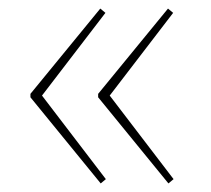

<svg xmlns="http://www.w3.org/2000/svg" viewBox="-20 -474 492 448"><path d="M226 -444 78 -251 227 -56 215 -46 51 -247V-255L214 -454ZM384 -444 236 -251 385 -56 373 -46 209 -247V-255L372 -454Z"/></svg>

Font: Exo 2.0 Thin
Style: Regular
Weight: 250
Designer: Natanael Gama
Version: Version 1.001;PS 001.001;hotconv 1.0.70;makeotf.lib2.5.58329